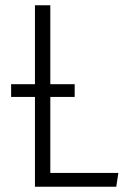

<svg xmlns="http://www.w3.org/2000/svg" viewBox="-20 -705 483 725"><path d="M427 -52 419 0H112V-339H22V-387H112V-685H170V-387H262V-339H170V-52Z"/></svg>

Font: Fira Sans Condensed Light
Style: Regular
Weight: 300
Width: 3
Designer: bBox Type GmbH & Carrois Corporate GbR & Edenspiekermann AG
Foundry: bBox Type GmbH & Carrois Corporate GbR & Edenspiekermann AG
Version: Version 4.301